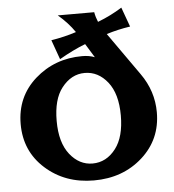

<svg xmlns="http://www.w3.org/2000/svg" viewBox="-53 -796 775 856"><g transform="rotate(-5 334.0 -368.5)"><path d="M333.5 -65.9Q396 -65.9 438 -121.1Q477.5 -172.9 477.5 -268.6Q477.5 -365.7 435.5 -418.5Q393.6 -471.2 333.3 -471.2Q272.9 -471.2 230 -416Q190.4 -365.2 190.4 -268.6Q190.4 -171.9 232.4 -118.7Q274.4 -65.9 333.5 -65.9ZM116.2 -69.3Q29.3 -147.5 29.3 -268.6Q29.3 -390.6 117.2 -468.8Q205.6 -546.9 328.6 -546.9Q360.8 -546.9 384.8 -537.1L346.7 -599.1Q292 -578.1 229.5 -542L198.2 -629.4Q258.8 -639.2 310.5 -656.2Q280.8 -699.7 236.3 -737.3H399.4Q403.3 -714.8 412.6 -692.9Q472.2 -715.8 521.5 -747.1L553.2 -659.7Q497.6 -651.4 446.8 -635.3L581.5 -444.3Q638.7 -363.8 638.7 -268.6Q638.7 -147.5 550.8 -68.8Q462.9 9.8 333.5 9.8Q204.1 9.8 116.2 -69.3Z"/></g></svg>

Font: Classica
Style: Bold
Weight: 700
Designer: Wojciech Kalinowski "wmk69" (wmk69@o2.pl)
Foundry: Wojciech Kalinowski "wmk69" (wmk69@o2.pl)
Version: Version 2.1.1; 2021-05-14